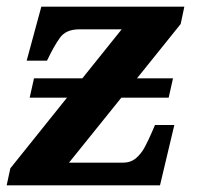

<svg xmlns="http://www.w3.org/2000/svg" viewBox="-20 -556 598 576"><path d="M0 0 11 -51 181 -263H69L82 -321H227L345 -468H218Q178 -468 160 -443Q142 -418 123 -378L121 -374H60L104 -536H533L522 -484L391 -321H499L486 -263H344L187 -68H349Q372 -68 388 -81.5Q404 -95 415 -116Q426 -137 435 -158L445 -181H503L460 0Z"/></svg>

Font: Noto Serif
Style: Bold Italic
Weight: 700
Italic angle: -12°
Designer: Monotype Design Team
Foundry: Monotype Imaging Inc.
Version: Version 2.013